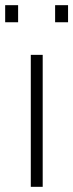

<svg xmlns="http://www.w3.org/2000/svg" viewBox="-35 -722 283 742"><path d="M84 0V-510H130V0ZM-15 -636V-702H35V-636ZM178 -636V-702H228V-636Z"/></svg>

Font: Saira Semi Condensed ExtraLight
Style: Regular
Weight: 200
Width: 4
Designer: Hector Gatti with collaboration of the Omnibus-Type team
Foundry: Omnibus-Type
Version: Version 1.001; ttfautohint (v1.8)